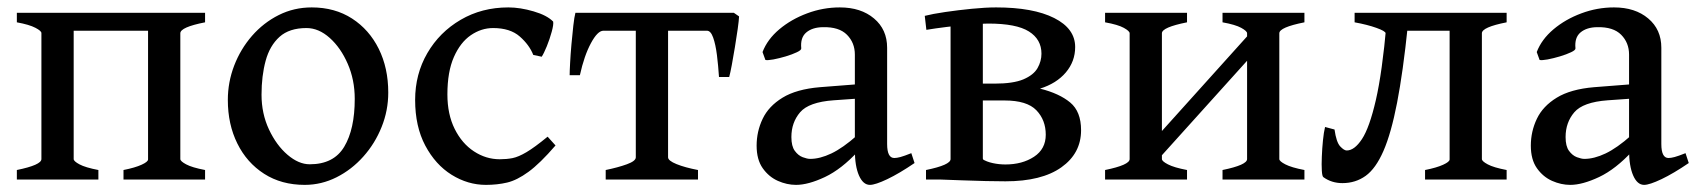

<svg xmlns="http://www.w3.org/2000/svg" viewBox="-20 -489 4625 523"><path d="M316.4 0V-25.9Q348.1 -32.2 365.7 -40.3Q383.3 -48.3 383.3 -54.7V-405.3H180.7V-55.7Q180.7 -49.8 196.5 -41.3Q212.4 -32.7 248 -25.9V0H25.9V-25.9Q92.8 -39.6 92.8 -55.7V-398.9Q92.8 -404.8 76.4 -413.3Q60.1 -421.9 25.9 -428.2V-454.1H538.6V-428.2Q471.2 -415 471.2 -398.4V-55.7Q471.2 -49.8 487.1 -41.3Q502.9 -32.7 538.6 -25.9V0Z M1037.6 -236.8Q1037.6 -188 1019.5 -143.1Q1001.5 -98.1 969.7 -62.5Q938 -26.9 896.7 -6.1Q855.5 14.6 810.1 14.6Q746.6 14.6 699.5 -15.6Q652.3 -45.9 626.5 -98.1Q600.6 -150.4 600.6 -216.8Q600.6 -265.1 617.9 -310.3Q635.3 -355.5 666.5 -391.4Q697.8 -427.2 739.3 -448Q780.8 -468.8 829.1 -468.8Q892.1 -468.8 939 -438.5Q985.8 -408.2 1011.7 -356Q1037.6 -303.7 1037.6 -236.8ZM946.3 -219.7Q946.3 -271.5 927.2 -315.2Q908.2 -358.9 878.2 -385.7Q848.1 -412.6 814.9 -412.6Q768.1 -412.6 741.5 -388.7Q714.8 -364.7 703.6 -323.5Q692.4 -282.2 692.4 -231Q692.4 -179.7 712.6 -136.5Q732.9 -93.3 763.2 -67.4Q793.5 -41.5 823.7 -41.5Q889.2 -41.5 917.7 -89.4Q946.3 -137.2 946.3 -219.7Z M1493.2 -92.8Q1450.7 -43.5 1419.4 -20.8Q1388.2 2 1361.3 8.3Q1334.5 14.6 1303.7 14.6Q1254.4 14.6 1210.2 -12.9Q1166 -40.5 1138.4 -92.5Q1110.8 -144.5 1110.8 -216.8Q1110.8 -287.1 1144 -344.2Q1177.2 -401.4 1234.9 -435.1Q1292.5 -468.8 1364.7 -468.8Q1397 -468.8 1433.6 -458Q1470.2 -447.3 1486.8 -430.2Q1488.3 -422.4 1482.9 -402.6Q1477.5 -382.8 1469.5 -363Q1461.4 -343.3 1455.6 -334.5L1432.6 -339.4Q1421.9 -366.7 1395.8 -389.6Q1369.6 -412.6 1323.2 -412.6Q1291 -412.6 1262.5 -393.1Q1233.9 -373.5 1216.3 -333.5Q1198.7 -293.5 1198.7 -231.9Q1198.7 -177.7 1218.5 -137.9Q1238.3 -98.1 1271 -76.7Q1303.7 -55.2 1341.3 -55.2Q1359.9 -55.2 1376 -58.3Q1392.1 -61.5 1414.1 -74.5Q1436 -87.4 1471.7 -116.7Z M1993.2 -444.3Q1992.7 -433.1 1989.5 -410.2Q1986.3 -387.2 1981.9 -360.8Q1977.5 -334.5 1973.4 -312Q1969.2 -289.6 1966.3 -279.3H1938.5Q1936.5 -310.1 1932.9 -339.1Q1929.2 -368.2 1922.6 -386.7Q1916 -405.3 1905.8 -405.3H1747.6L1759.3 -454.1H1979ZM1623.5 -405.3Q1607.9 -405.3 1589.6 -371.3Q1571.3 -337.4 1559.6 -284.2H1531.7Q1531.7 -294.9 1533 -318.1Q1534.2 -341.3 1536.6 -368.4Q1539.1 -395.5 1541.7 -419.2Q1544.4 -442.9 1547.4 -454.1H1788.1L1751 -405.3ZM1629.9 0V-25.9Q1663.1 -32.7 1687.5 -41.5Q1711.9 -50.3 1711.9 -60.5V-418Q1711.9 -423.8 1696 -426Q1680.2 -428.2 1644.5 -428.2V-454.1H1866.7V-428.2Q1799.8 -427.7 1799.8 -418V-60.5Q1799.8 -51.3 1822.8 -42Q1845.7 -32.7 1881.3 -25.9V0Z M2349.6 14.6Q2331.1 14.6 2319.8 -11Q2308.6 -36.6 2308.6 -80.1V-340.3Q2308.6 -372.6 2287.1 -394.3Q2265.6 -416 2221.7 -415Q2192.9 -414.6 2176.3 -400.6Q2159.7 -386.7 2162.6 -357.4Q2163.1 -352.5 2150.6 -346.7Q2138.2 -340.8 2120.4 -335.4Q2102.5 -330.1 2086.7 -327.1Q2070.8 -324.2 2064.9 -325.7L2057.1 -347.2Q2070.3 -381.8 2102.8 -409.2Q2135.3 -436.5 2178.5 -452.6Q2221.7 -468.8 2267.6 -468.8Q2325.2 -468.8 2360.8 -438.7Q2396.5 -408.7 2396.5 -358.9V-96.7Q2396.5 -58.6 2416 -58.6Q2422.9 -58.6 2432.9 -61.3Q2442.9 -64 2462.4 -71.8L2471.2 -44.9Q2429.7 -16.6 2397 -1Q2364.3 14.6 2349.6 14.6ZM2148.4 14.6Q2123.5 14.6 2098.9 3.7Q2074.2 -7.3 2057.6 -30.8Q2041 -54.2 2041 -92.3Q2041 -130.9 2057.4 -165.3Q2073.7 -199.7 2111.6 -222.9Q2149.4 -246.1 2213.4 -251.5L2363.3 -263.2L2368.2 -224.1L2250.5 -215.8Q2183.1 -210.9 2159.4 -183.1Q2135.7 -155.3 2135.7 -115.7Q2135.7 -90.8 2145 -78.1Q2154.3 -65.4 2166.5 -60.8Q2178.7 -56.2 2187 -56.2Q2213.4 -56.2 2244.6 -71Q2275.9 -85.9 2314.5 -120.1L2318.4 -78.1Q2272.5 -28.3 2227.1 -6.8Q2181.6 14.6 2148.4 14.6Z M2502.4 0V-25.9Q2569.3 -39.6 2569.3 -55.7V-447.3H2657.2V-57.6Q2657.2 -51.8 2673.6 -42.2Q2689.9 -32.7 2725.6 -25.9V0ZM2924.8 -134.3Q2924.8 -71.3 2871.1 -33.2Q2817.4 4.9 2718.8 4.9Q2697.3 4.9 2665.5 4.2Q2633.8 3.4 2600.3 2.2Q2566.9 1 2540.5 0L2655.8 -55.7Q2667.5 -48.3 2684.3 -44.7Q2701.2 -41 2718.8 -41Q2764.6 -41 2796.6 -62Q2828.6 -83 2828.6 -122.1Q2828.6 -162.1 2803 -188.7Q2777.3 -215.3 2716.8 -215.3H2614.7L2610.8 -261.2H2689Q2740.2 -261.2 2767.8 -272.9Q2795.4 -284.7 2806.2 -303.5Q2816.9 -322.3 2816.9 -342.8Q2816.9 -381.8 2782.7 -403.3Q2748.5 -424.8 2672.4 -424.8Q2651.4 -424.8 2620.4 -422.1Q2589.4 -419.4 2557.9 -415.5Q2526.4 -411.6 2503.4 -407.7L2499 -445.8Q2520 -451.2 2554.9 -456.3Q2589.8 -461.4 2627.2 -465.1Q2664.6 -468.8 2693.4 -468.8Q2794.4 -468.8 2851.6 -439.9Q2908.7 -411.1 2908.7 -360.8Q2908.7 -321.8 2883.3 -291.7Q2857.9 -261.7 2813 -247.6Q2865.7 -234.4 2895.3 -209.7Q2924.8 -185.1 2924.8 -134.3Z M3106.9 -23.9V-89.8L3397 -412.1V-345.7ZM2990.2 0V-25.9Q3057.1 -39.6 3057.1 -55.7V-398.4Q3057.1 -404.3 3041.3 -413.1Q3025.4 -421.9 2990.2 -428.2V-454.1H3213.4V-428.2Q3145 -414.6 3145 -398.4V-55.7Q3145 -49.8 3161.4 -41.3Q3177.7 -32.7 3213.4 -25.9V0ZM3310.1 0V-25.9Q3377 -39.6 3377 -55.7V-398.4Q3377 -404.3 3361.1 -413.1Q3345.2 -421.9 3310.1 -428.2V-454.1H3533.2V-428.2Q3464.8 -414.6 3464.8 -398.4V-55.7Q3464.8 -49.8 3481.2 -41.3Q3497.6 -32.7 3533.2 -25.9V0Z M3861.8 0V-25.9Q3893.6 -32.2 3911.1 -40.3Q3928.7 -48.3 3928.7 -54.7V-405.3H3791V-393.6L3754.4 -398.4Q3753.9 -404.3 3729.2 -413.1Q3704.6 -421.9 3669.9 -428.2V-454.1H4084V-428.2Q4016.6 -415 4016.6 -398.4V-55.7Q4016.6 -49.8 4032.5 -41.3Q4048.3 -32.7 4084 -25.9V0ZM3814.9 -419.4Q3801.8 -292.5 3785.6 -209.2Q3769.5 -126 3748.5 -77.9Q3727.5 -29.8 3700 -10Q3672.4 9.8 3636.7 9.8Q3607.4 9.8 3585 -6.3Q3581.5 -8.3 3580.6 -24.2Q3579.6 -40 3580.6 -62.5Q3581.5 -85 3583.7 -106.9Q3585.9 -128.9 3589.4 -143.1L3615.2 -136.2Q3620.1 -101.6 3630.6 -90.3Q3641.1 -79.1 3648.4 -79.1Q3669.4 -79.1 3689.9 -110.1Q3710.4 -141.1 3727.8 -216.6Q3745.1 -292 3756.8 -424.3Z M4458.5 14.6Q4439.9 14.6 4428.7 -11Q4417.5 -36.6 4417.5 -80.1V-340.3Q4417.5 -372.6 4396 -394.3Q4374.5 -416 4330.6 -415Q4301.8 -414.6 4285.2 -400.6Q4268.6 -386.7 4271.5 -357.4Q4272 -352.5 4259.5 -346.7Q4247.1 -340.8 4229.2 -335.4Q4211.4 -330.1 4195.6 -327.1Q4179.7 -324.2 4173.8 -325.7L4166 -347.2Q4179.2 -381.8 4211.7 -409.2Q4244.1 -436.5 4287.4 -452.6Q4330.6 -468.8 4376.5 -468.8Q4434.1 -468.8 4469.7 -438.7Q4505.4 -408.7 4505.4 -358.9V-96.7Q4505.4 -58.6 4524.9 -58.6Q4531.7 -58.6 4541.7 -61.3Q4551.8 -64 4571.3 -71.8L4580.1 -44.9Q4538.6 -16.6 4505.9 -1Q4473.1 14.6 4458.5 14.6ZM4257.3 14.6Q4232.4 14.6 4207.8 3.7Q4183.1 -7.3 4166.5 -30.8Q4149.9 -54.2 4149.9 -92.3Q4149.9 -130.9 4166.3 -165.3Q4182.6 -199.7 4220.5 -222.9Q4258.3 -246.1 4322.3 -251.5L4472.2 -263.2L4477.1 -224.1L4359.4 -215.8Q4292 -210.9 4268.3 -183.1Q4244.6 -155.3 4244.6 -115.7Q4244.6 -90.8 4253.9 -78.1Q4263.2 -65.4 4275.4 -60.8Q4287.6 -56.2 4295.9 -56.2Q4322.3 -56.2 4353.5 -71Q4384.8 -85.9 4423.3 -120.1L4427.2 -78.1Q4381.3 -28.3 4335.9 -6.8Q4290.5 14.6 4257.3 14.6Z"/></svg>

Font: Gentium Book Plus
Style: Regular
Weight: 400
Designer: Victor Gaultney, Annie Olsen, Iska Routamaa, Becca Hirsbrunner
Foundry: SIL International
Version: Version 6.101